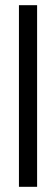

<svg xmlns="http://www.w3.org/2000/svg" viewBox="-20 -720 216 740"><path d="M53 0V-700H123V0Z"/></svg>

Font: DM Sans 36pt Light
Style: Regular
Weight: 300
Designer: Colophon Foundry, Jonny Pinhorn
Foundry: Colophon Foundry
Version: Version 4.004;gftools[0.9.30]